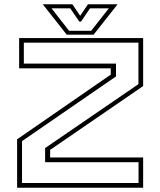

<svg xmlns="http://www.w3.org/2000/svg" viewBox="-20 -878 750 898"><path d="M60 0V-226.5L498 -529V-558.5H69.5V-700H649.5V-475.5L214.5 -177V-141.5H649.5V0ZM83 -22H628V-119.5H191V-185.5L627.5 -484.5V-678.5H91.5V-580.5H522.5V-520.5L83 -218ZM292 -716 180 -858H318.5L355 -804L391.5 -858H530L418 -716ZM303 -734H406.5L489 -839H401L359 -777H351L308.5 -839H221Z"/></svg>

Font: Tourney Expanded ExtraLight
Style: Regular
Weight: 200
Width: 7
Designer: Tyler Finck
Foundry: Etcetera Type Co
Version: Version 1.010; ttfautohint (v1.8.3)